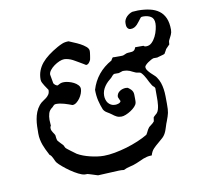

<svg xmlns="http://www.w3.org/2000/svg" viewBox="-77 -747 869 839"><g transform="rotate(-10 358.0 -327.5)"><path d="M94.7 -119.1Q89.8 -128.4 84.7 -138.9Q79.6 -149.4 75.4 -160.9Q71.3 -172.4 68.6 -185.1Q65.9 -197.8 65.9 -211.9Q65.9 -227.5 66.4 -243.7Q66.9 -259.8 69.6 -275.6Q72.3 -291.5 78.1 -306.4Q84 -321.3 94.7 -334.5Q102.1 -343.3 110.6 -348.6Q119.1 -354 126.2 -359.6Q133.3 -365.2 138.2 -372.6Q143.1 -379.9 143.1 -392.6L128.4 -414.6Q124.5 -421.4 120.6 -428.2Q116.7 -435.1 116.7 -443.4Q116.7 -463.9 123.3 -481.4Q129.9 -499 142.3 -514.2Q154.8 -529.3 173.1 -543.2Q191.4 -557.1 214.8 -570.3Q226.1 -576.7 237.8 -581.5Q249.5 -586.4 266.1 -586.4Q272.9 -583 287.1 -577.4Q301.3 -571.8 315.2 -564.5Q329.1 -557.1 339.6 -548.1Q350.1 -539.1 350.1 -528.8Q350.1 -526.4 349.6 -521Q349.1 -515.6 348.1 -509.8Q347.2 -503.9 346.2 -498.3Q345.2 -492.7 344.7 -490.7Q342.8 -485.4 337.2 -478.3Q331.5 -471.2 323.7 -471.2Q320.8 -473.1 313 -477.8Q305.2 -482.4 296.6 -487.5Q288.1 -492.7 280.5 -496.8Q272.9 -501 270.5 -502.4Q262.2 -506.8 251.7 -509.8Q241.2 -512.7 233.4 -512.7Q224.1 -512.7 211.9 -507.6Q199.7 -502.4 188.5 -494.4Q177.2 -486.3 169.4 -476.3Q161.6 -466.3 161.6 -457L168.5 -417.5Q170.9 -413.1 175.8 -409.2Q180.7 -405.3 186 -404.8Q191.4 -407.7 195.1 -409.7Q198.7 -411.6 201.9 -412.6Q205.1 -413.6 208.3 -413.8Q211.4 -414.1 216.3 -414.1Q224.6 -414.1 236.1 -411.1Q247.6 -408.2 258.1 -402.8Q268.6 -397.5 275.9 -389.6Q283.2 -381.8 283.2 -372.6Q283.2 -363.8 279.1 -352.5Q274.9 -341.3 268.1 -331.8Q261.2 -322.3 252.7 -315.7Q244.1 -309.1 234.9 -309.1Q227.5 -312 219 -314.9Q210.4 -317.9 201.2 -320.6Q191.9 -323.2 183.1 -324.7Q174.3 -326.2 166.5 -326.2Q162.6 -326.2 160.4 -325.7Q158.2 -325.2 156.2 -324Q154.3 -322.8 152.3 -320.6Q150.4 -318.4 147 -314.9Q132.8 -305.2 128.7 -291.7Q124.5 -278.3 124.5 -262.7L126 -235.8Q123.5 -233.4 123 -231.2Q122.6 -229 122.6 -225.6Q122.6 -219.7 124.8 -215.1Q127 -210.4 129.6 -206.3Q132.3 -202.1 135 -198.2Q137.7 -194.3 138.7 -189.5Q138.7 -188 138.9 -184.6Q139.2 -181.2 139.9 -177.5Q140.6 -173.8 141.4 -170.7Q142.1 -167.5 143.1 -167.5Q144 -166 147.2 -162.4Q150.4 -158.7 154.1 -154.8Q157.7 -150.9 160.9 -147.7Q164.1 -144.5 165 -143.6L170.9 -131.8Q170.9 -131.3 171.9 -130.1Q172.9 -128.9 177.2 -125.2Q181.6 -121.6 190.7 -114.7Q199.7 -107.9 215.8 -96.2Q227.5 -89.4 241.9 -84Q256.3 -78.6 271.5 -75Q286.6 -71.3 302 -69.1Q317.4 -66.9 332 -66.9Q353.5 -66.9 380.4 -71.8Q407.2 -76.7 434.3 -84.7Q461.4 -92.8 486.3 -103.3Q511.2 -113.8 529.8 -125Q532.7 -129.4 534.7 -133.1Q536.6 -136.7 538.3 -140.4Q540 -144 542.2 -147.7Q544.4 -151.4 548.3 -156.2Q554.2 -161.6 559.8 -165.3Q565.4 -168.9 572.3 -177.2Q572.8 -180.7 573.7 -186.8Q574.7 -192.9 574.7 -194.3Q575.2 -195.3 577.6 -197.8Q580.1 -200.2 583 -202.9Q585.9 -205.6 588.6 -207.8Q591.3 -210 591.3 -210.4Q596.2 -216.3 598.6 -224.6Q601.1 -232.9 602.3 -242.4Q603.5 -252 603.8 -261.5Q604 -271 604 -278.8V-319.3Q602.5 -322.8 601.3 -324.2Q600.1 -325.7 598.4 -326.9Q596.7 -328.1 595 -329.6Q593.3 -331.1 591.3 -334.5Q585.9 -342.8 582 -350.6Q578.1 -358.4 574.2 -366.2Q570.3 -374 565.4 -381.3Q560.5 -388.7 553.7 -395.5Q548.8 -398.4 541 -399.2Q533.2 -399.9 529.8 -401.9Q522.5 -404.8 517.6 -407.5Q512.7 -410.2 507.6 -412.4Q502.4 -414.6 495.4 -416Q488.3 -417.5 476.6 -417.5Q476.1 -417.5 473.4 -416.5Q470.7 -415.5 467.5 -414.6Q464.4 -413.6 461.4 -412.6Q458.5 -411.6 458 -411.6H438.5Q433.1 -410.2 429.4 -405.5Q425.8 -400.9 421.9 -397Q413.6 -390.6 405.8 -383.1Q397.9 -375.5 391.6 -366.5Q385.3 -357.4 381.6 -347.2Q377.9 -336.9 377.9 -325.2Q377.9 -316.4 380.4 -307.9Q382.8 -299.3 387.9 -292.7Q393.1 -286.1 400.6 -282Q408.2 -277.8 418.5 -277.8Q421.4 -277.8 425.5 -278.3Q429.7 -278.8 433.6 -280.3Q437.5 -281.7 440.7 -284.2Q443.8 -286.6 444.3 -290.5Q443.8 -291 442.6 -293.7Q441.4 -296.4 439.9 -299.6Q438.5 -302.7 437.5 -305.4Q436.5 -308.1 436 -309.1Q436 -317.4 439.7 -323.5Q443.4 -329.6 449.2 -333.7Q455.1 -337.9 462.4 -340.1Q469.7 -342.3 476.6 -342.3L485.8 -341.3Q494.6 -335 499.3 -330.1Q503.9 -325.2 506.1 -319.8Q508.3 -314.5 508.5 -307.9Q508.8 -301.3 508.8 -291.5Q508.8 -290 508.8 -287.1Q508.8 -284.2 508.8 -280.8Q508.8 -277.3 508.5 -274.4Q508.3 -271.5 507.8 -270.5Q506.3 -262.7 498.3 -254.2Q490.2 -245.6 479.2 -238.5Q468.3 -231.4 456.8 -226.8Q445.3 -222.2 437 -222.2Q424.8 -222.2 415.8 -226.8Q406.7 -231.4 397 -239.3Q387.7 -246.1 377.4 -252Q367.2 -257.8 361.8 -267.6Q354 -286.6 348.6 -308.8Q343.3 -331.1 343.3 -357.4Q365.7 -432.1 436 -471.2Q437 -473.6 439.5 -477.8Q441.9 -481.9 444.3 -483.9Q446.8 -483.4 453.1 -483.4Q459.5 -483.4 466.3 -483.4Q474.1 -483.4 480.5 -483.4Q486.8 -483.4 489.3 -483.9Q489.7 -483.9 492.4 -484.9Q495.1 -485.8 497.8 -487.1Q500.5 -488.3 502.9 -489.3Q505.4 -490.2 506.3 -490.7Q513.2 -492.2 519.5 -492.2Q525.9 -492.2 531.2 -493.2Q536.6 -494.1 541 -497.6Q545.4 -501 548.3 -510.3H585Q588.9 -506.8 591.6 -506.3Q594.2 -505.9 597.2 -505.9Q611.3 -505.9 621.8 -516.1Q632.3 -526.4 639.4 -540.8Q646.5 -555.2 650.1 -570.8Q653.8 -586.4 653.8 -597.2Q653.8 -619.6 639.9 -628.2Q626 -636.7 606 -636.7Q602.1 -636.7 599.4 -636.2Q596.7 -635.7 594.2 -633.3Q588.4 -626.5 583.3 -619.1Q578.1 -611.8 572.5 -606Q566.9 -600.1 559.8 -596.2Q552.7 -592.3 543.5 -592.3Q536.6 -592.3 533 -595.5Q529.3 -598.6 527.3 -603Q525.4 -607.4 525.1 -612.5Q524.9 -617.7 524.9 -621.6Q524.9 -629.4 528.3 -636.5Q531.7 -643.6 537.1 -649.2Q542.5 -654.8 549.3 -658.9Q556.2 -663.1 563 -665L587.9 -666.5Q616.7 -666.5 640.4 -661.1Q664.1 -655.8 680.9 -643.3Q697.8 -630.9 706.8 -610.1Q715.8 -589.4 715.8 -558.6Q715.8 -546.4 710.9 -536.1Q706.1 -525.9 699.7 -513.7Q699.2 -513.2 698.7 -511Q698.2 -508.8 698 -505.9Q697.8 -502.9 697.5 -500.2Q697.3 -497.6 697.3 -496.6L680.2 -479Q679.7 -477.5 678 -474.6Q676.3 -471.7 674.6 -468.5Q672.9 -465.3 671.1 -462.6Q669.4 -460 669.4 -459.5Q668 -458.5 663.1 -457Q658.2 -455.6 652.6 -454.1Q647 -452.6 642.1 -451.2Q637.2 -449.7 635.3 -449.2H619.1Q614.7 -448.2 607.7 -444.6Q600.6 -440.9 593.8 -436Q586.9 -431.2 582 -426Q577.1 -420.9 577.1 -417.5Q577.1 -409.2 582.5 -401.9Q587.9 -394.5 594.7 -387.7Q601.6 -380.9 608.6 -374.8Q615.7 -368.7 619.1 -363.3Q627.9 -350.6 632.6 -336.9Q637.2 -323.2 639.4 -308.1Q641.6 -293 641.8 -276.6Q642.1 -260.3 642.1 -243.2Q642.1 -228.5 641.6 -219.5Q641.1 -210.4 639.6 -203.1Q638.2 -195.8 635.5 -188Q632.8 -180.2 628.4 -168Q626.5 -164.1 624.3 -157.5Q622.1 -150.9 619.9 -143.8Q617.7 -136.7 615.7 -131.3Q613.8 -126 613.3 -125Q606.9 -109.4 596.2 -99.4Q585.4 -89.4 574.2 -80.3Q563 -71.3 552.7 -60.5Q542.5 -49.8 537.6 -32.2Q525.4 -32.2 516.4 -30Q507.3 -27.8 499.3 -24.7Q491.2 -21.5 483.4 -17.6Q475.6 -13.7 466.3 -10.3Q452.1 -4.4 436.5 -1Q420.9 2.4 406.7 9.3Q400.9 8.3 395.5 8.3Q390.1 8.3 383.8 8.3L291.5 12.7Q290 12.2 283.7 10.3Q277.3 8.3 270 5.9Q262.7 3.4 255.9 1.5Q249 -0.5 247.1 -1H234.9Q223.6 -2 207.3 -10.3Q190.9 -18.6 174.3 -30Q157.7 -41.5 143.6 -53.5Q129.4 -65.4 122.6 -73.7Q119.1 -78.1 116.7 -83.7Q114.3 -89.4 111.6 -94.7Q108.9 -100.1 106 -104.7Q103 -109.4 98.1 -112.3Z"/></g></svg>

Font: IM FELL English
Style: Italic
Weight: 400
Italic angle: -18°
Designer: Igino Marini
Foundry: Igino Marini
Version: 3.00